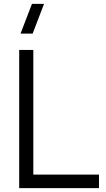

<svg xmlns="http://www.w3.org/2000/svg" viewBox="-20 -980 550 1000"><path d="M209.5 -960H146.5L87 -805H150ZM495.5 0V-70.5H153.5V-720H80V0Z"/></svg>

Font: Vela Sans
Style: Regular
Weight: 400
Designer: Principal design: Mikhail Sharanda - project Manrope.
Design modification: Ravid Balaliev
Foundry: Mikhail Sharanda
Version: Version 1.001